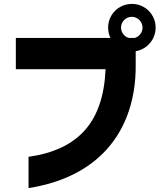

<svg xmlns="http://www.w3.org/2000/svg" viewBox="-20 -899 816 982"><path d="M126 -97V63C309 34 438 -38 525 -134C632 -252 674 -406 674 -558V-637C732 -647 776 -697 776 -758C776 -825 722 -879 655 -879C587 -879 533 -825 533 -758C533 -739 537 -721 545 -705H61V-545H520C514 -409 479 -306 414 -233C349 -160 254 -115 126 -97ZM599 -758C599 -788 624 -813 654 -813C684 -813 709 -788 709 -758C709 -733 692 -711 669 -705H639C616 -711 599 -733 599 -758Z"/></svg>

Font: コーポレート・ロゴ ver3 Bold
Style: Regular
Weight: 700
Designer: [KANA_main] LOGOTYPE.JP [Source Han Sans] Ryoko NISHIZUKA 西塚涼子 (kana, bopomofo & ideographs); Paul D. Hunt (Latin, Greek
Version: Version 12.001;FEAKit 1.0